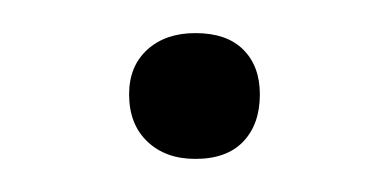

<svg xmlns="http://www.w3.org/2000/svg" viewBox="-20 -85 235 116"><path d="M58 -28Q58 -45 69 -55Q80 -65 98 -65Q117 -65 127 -55Q137 -45 137 -28Q137 -10 127 0.5Q117 11 98 11Q80 11 69 0.5Q58 -10 58 -28Z"/></svg>

Font: Cormorant SC Light
Style: Regular
Weight: 300
Designer: Christian Thalmann (Catharsis Fonts)
Foundry: Catharsis Fonts
Version: Version 4.000